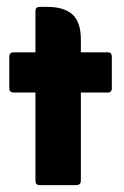

<svg xmlns="http://www.w3.org/2000/svg" viewBox="-20 -538 359 558"><path d="M83 -269H20Q7 -269 7 -282V-373Q7 -386 20 -386H83V-506Q83 -518 95 -518H118Q165 -518 190 -496.5Q215 -475 215 -422V-386H293Q305 -386 305 -373V-282Q305 -269 293 -269H215V-13Q215 0 201 0H95Q83 0 83 -13Z"/></svg>

Font: Zain Black
Style: Regular
Weight: 900
Designer: Zain,Boutros
Foundry: Mobile Telecommunications Company (Zain), 2024
Version: Version 1.50; ttfautohint (v1.8.4)